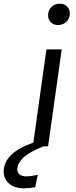

<svg xmlns="http://www.w3.org/2000/svg" viewBox="-118 -794 415 1042"><path d="M261 -721Q261 -694 242.5 -676Q224 -658 197 -658Q173 -658 158 -673Q143 -688 143 -711Q143 -738 161 -756Q179 -774 206 -774Q231 -774 246 -759Q261 -744 261 -721ZM134 -526H217L143 0H118Q35 34 5.5 64.5Q-24 95 -24 126Q-24 143 -11.5 153Q1 163 25 163Q49 163 87 155L73 222Q43 228 13 228Q-39 228 -68.5 202.5Q-98 177 -98 137Q-98 36 63 -20Z"/></svg>

Font: Fira Sans Book
Style: Italic
Weight: 350
Italic angle: -8°
Designer: bBox Type GmbH & Carrois Corporate GbR & Edenspiekermann AG
Foundry: bBox Type GmbH & Carrois Corporate GbR & Edenspiekermann AG
Version: Version 4.301